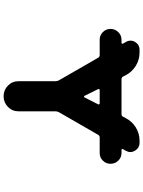

<svg xmlns="http://www.w3.org/2000/svg" viewBox="112 -908 776 1040"><g transform="rotate(90 500.0 -388.0)"><path d="M419.9 -100.6V-300.8Q419.9 -310.5 415 -319.3L293 -531.2Q288.1 -540 278.3 -540H195.3Q170.9 -540 153.8 -557.1Q136.7 -574.2 136.7 -598.6Q136.7 -623 153.8 -640.6Q170.9 -658.2 195.3 -658.2H211.9Q214.8 -658.2 216.3 -660.6Q217.8 -663.1 216.8 -665L207 -682.6Q200.2 -694.3 200.2 -707Q200.2 -719.7 207 -731.4Q221.7 -755.9 250 -755.9H264.6Q303.7 -755.9 336.9 -735.4Q370.1 -714.8 387.7 -680.7L394.5 -667Q399.4 -658.2 409.2 -658.2H598.6Q608.4 -658.2 612.3 -667L619.1 -679.7Q636.7 -714.8 669.9 -735.4Q703.1 -755.9 741.2 -755.9H752.9Q781.2 -755.9 795.9 -731.4Q803.7 -718.8 803.7 -706.1Q803.7 -694.3 796.9 -681.6L787.1 -665Q786.1 -663.1 787.6 -660.6Q789.1 -658.2 792 -658.2H808.6Q833 -658.2 850.1 -640.6Q867.2 -623 867.2 -598.6Q867.2 -574.2 850.1 -557.1Q833 -540 808.6 -540H724.6Q714.8 -540 710 -531.2L587.9 -319.3Q583 -310.5 583 -300.8V-100.6Q583 -66.4 559.1 -43Q535.2 -19.5 501.5 -19.5Q467.8 -19.5 443.8 -43Q419.9 -66.4 419.9 -100.6ZM499 -458Q500 -455.1 502.9 -455.1Q505.9 -455.1 507.8 -458L544.9 -531.2Q545.9 -533.2 545.9 -534.2Q545.9 -536.1 544.9 -537.1Q543 -540 540 -540H467.8Q464.8 -540 462.9 -537.1Q461.9 -536.1 461.9 -534.2Q461.9 -533.2 462.9 -531.2Z"/></g></svg>

Font: Rounded-X Mgen+ 2m bold
Style: Bold
Weight: 700
Designer: [Source Han Sans]
Ryoko NISHIZUKA  (kana & ideographs); Paul D. Hunt (Latin, Greek & Cyrillic); Wenlong ZHANG  (bopomofo
Version: Version 1.059.20150602